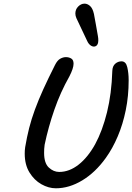

<svg xmlns="http://www.w3.org/2000/svg" viewBox="-20 -1017 724 1050"><path d="M285.6 12.7Q245.6 12.7 206.3 -9.5Q167 -31.7 141.1 -74Q115.2 -116.2 115.2 -176.8Q115.2 -185.1 115.7 -194.1Q116.2 -203.1 117.7 -212.4Q127 -267.6 139.4 -316.7Q151.9 -365.7 170.9 -417.5Q190.4 -470.7 217 -529.3Q243.7 -587.9 280.8 -661.6Q293.5 -687 309.3 -695.8Q325.2 -704.6 340.3 -704.6Q356.9 -704.6 369.6 -697Q382.3 -689.5 382.3 -668.5Q382.3 -643.6 359.4 -599.1Q310.5 -512.7 277.3 -417Q244.1 -321.3 224.1 -225.6Q222.2 -213.4 221.7 -202.1Q221.2 -190.9 221.2 -180.7Q221.2 -124.5 247.1 -100.6Q272.9 -76.7 303.7 -76.7Q358.9 -76.7 409.7 -116.5Q460.4 -156.2 500.5 -228.5Q540 -301.3 565.2 -402.8Q590.3 -504.4 594.2 -629.4Q595.2 -655.8 610.4 -668.7Q625.5 -681.6 644.5 -681.6Q668.5 -681.6 676 -649.7Q683.6 -617.7 683.6 -578.1Q683.6 -491.7 667.7 -414.3Q651.9 -336.9 624 -271.5Q596.2 -205.6 558.6 -153.3Q501.5 -73.7 429.9 -30.5Q358.4 12.7 285.6 12.7ZM455.6 -795.4 397.9 -917.5Q392.1 -930.7 392.1 -942.9Q392.1 -965.8 407.7 -981.4Q423.3 -997.1 442.4 -997.1Q458 -997.1 472.4 -984.4Q486.8 -971.7 493.7 -940.9L504.9 -879.9L515.6 -818.8Q517.6 -807.6 517.6 -796.9Q517.6 -773.4 505.9 -765.9Q494.1 -758.3 479.5 -766.1Q464.8 -773.9 455.6 -795.4Z"/></svg>

Font: Damion
Style: Regular
Weight: 400
Designer: Vernon Adams
Foundry: Vernon Adams
Version: Version 1.100; ttfautohint (v1.8.4.7-5d5b)